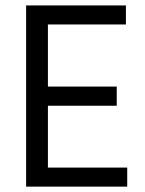

<svg xmlns="http://www.w3.org/2000/svg" viewBox="-20 -694 541 714"><path d="M158.2 -70.8V-300.8H414.1V-372.1H158.2V-603H448.2V-673.8H77.1V0H453.1V-70.8Z"/></svg>

Font: FAU Chimera
Style: Regular
Weight: 400
Version: Version 1.002;hotconv 1.0.117;makeotfexe 2.5.65602